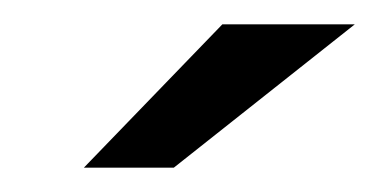

<svg xmlns="http://www.w3.org/2000/svg" viewBox="-20 -686 312 158"><path d="M163 -666H272L123 -548H49Z"/></svg>

Font: Decalotype Medium Italic
Style: Regular
Weight: 500
Italic angle: -12°
Designer: Alfredo Marco Pradil
Foundry: Alfredo Marco Pradil
Version: Version 1.0